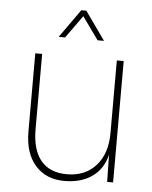

<svg xmlns="http://www.w3.org/2000/svg" viewBox="-53 -778 662 835"><g transform="rotate(5 278.0 -361.0)"><path d="M259 12Q179 12 132 -41Q85 -94 85 -189V-530H115V-202Q115 -111 154 -64.5Q193 -18 267 -18Q347 -18 394 -70.5Q441 -123 441 -213V-530H471V0H445L443 -119Q428 -56 380 -22Q332 12 259 12ZM180 -610 268 -734H290L378 -610H350L279 -709L208 -610Z"/></g></svg>

Font: Geist Thin
Style: Regular
Weight: 400
Designer: Basement.studio, Andrés Briganti, Mateo Zaragoza
Foundry: Basement.studio, Vercel, Andrés Briganti, Guido Ferreyra, Mateo Zaragoza
Version: Version 1.401